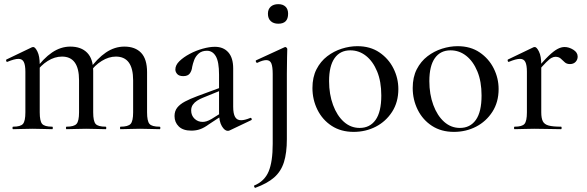

<svg xmlns="http://www.w3.org/2000/svg" viewBox="-20 -621 2820 923"><path d="M559 0Q557 0 557 -6Q557 -12 559 -12Q596 -12 608 -25.5Q620 -39 620 -81V-235Q620 -349 537 -349Q503 -349 469 -328Q435 -307 411 -272L407 -284Q447 -340 489 -368.5Q531 -397 578 -397Q630 -397 658.5 -367Q687 -337 687 -274V-81Q687 -39 698.5 -25.5Q710 -12 747 -12Q751 -12 751 -6Q751 0 747 0Q729 0 704.5 -1Q680 -2 653 -2Q627 -2 602.5 -1Q578 0 559 0ZM300 0Q297 0 297 -6Q297 -12 300 -12Q336 -12 348 -25.5Q360 -39 360 -81V-235Q360 -349 278 -349Q243 -349 209.5 -328Q176 -307 152 -272L148 -284Q188 -340 230 -368.5Q272 -397 318 -397Q370 -397 399 -367.5Q428 -338 428 -279V-81Q428 -39 439.5 -25.5Q451 -12 488 -12Q491 -12 491 -6Q491 0 488 0Q469 0 445 -1Q421 -2 394 -2Q367 -2 342.5 -1Q318 0 300 0ZM43 0Q40 0 40 -6Q40 -12 43 -12Q79 -12 90.5 -25.5Q102 -39 102 -81V-276Q102 -308 94.5 -323Q87 -338 69 -338Q59 -338 46 -334.5Q33 -331 16 -324Q12 -322 10 -327.5Q8 -333 11 -335L134 -394Q138 -395 140 -395Q149 -395 160 -373Q171 -351 171 -310V-81Q171 -39 182.5 -25.5Q194 -12 231 -12Q234 -12 234 -6Q234 0 231 0Q212 0 188 -1Q164 -2 137 -2Q110 -2 85.5 -1Q61 0 43 0Z M1084 6Q1080 8 1075 8Q1060 8 1046.5 -14.5Q1033 -37 1033 -79V-262Q1033 -324 1017.5 -350.5Q1002 -377 975 -377Q950 -377 935 -363.5Q920 -350 913.5 -332.5Q907 -315 904 -300Q902 -281 892.5 -268Q883 -255 861 -255Q841 -255 832 -265Q823 -275 823 -287Q823 -308 842.5 -327Q862 -346 892 -362Q922 -378 954.5 -387Q987 -396 1013 -396Q1054 -396 1077.5 -369.5Q1101 -343 1101 -292V-108Q1101 -75 1110 -59Q1119 -43 1139 -43Q1156 -43 1183 -54Q1187 -56 1189.5 -50.5Q1192 -45 1187 -43ZM900 7Q860 7 839.5 -13Q819 -33 819 -63Q819 -87 832 -103.5Q845 -120 869.5 -133Q894 -146 929 -159L1043 -201L1046 -188L955 -151Q940 -145 927.5 -137Q915 -129 907 -117.5Q899 -106 899 -90Q899 -66 915 -50.5Q931 -35 954 -35Q963 -35 973 -38Q983 -41 997 -49L1056 -86L1058 -72L985 -24Q962 -7 942.5 0Q923 7 900 7Z M1361 -385Q1361 -376 1360 -346Q1359 -316 1359 -267V48Q1359 114 1345 158.5Q1331 203 1298 232Q1265 261 1207 282Q1205 283 1202.5 277.5Q1200 272 1202 271Q1252 250 1271.5 203Q1291 156 1291 71V-265Q1291 -300 1284.5 -316Q1278 -332 1260 -332Q1252 -332 1241.5 -329Q1231 -326 1217 -319Q1213 -318 1210.5 -323.5Q1208 -329 1211 -331L1348 -394Q1350 -395 1351 -395Q1354 -395 1357.5 -392Q1361 -389 1361 -385ZM1318 -507Q1295 -507 1281.5 -519.5Q1268 -532 1268 -555Q1268 -577 1281.5 -589Q1295 -601 1318 -601Q1340 -601 1352.5 -589Q1365 -577 1365 -555Q1365 -507 1318 -507Z M1680 13Q1619 13 1574.5 -16Q1530 -45 1506 -93.5Q1482 -142 1482 -198Q1482 -250 1501.5 -288Q1521 -326 1553 -350.5Q1585 -375 1623 -387Q1661 -399 1698 -399Q1760 -399 1804 -369Q1848 -339 1871.5 -292Q1895 -245 1895 -193Q1895 -130 1865 -83.5Q1835 -37 1786.5 -12Q1738 13 1680 13ZM1709 -6Q1758 -6 1785.5 -44.5Q1813 -83 1813 -162Q1813 -229 1793 -277.5Q1773 -326 1739.5 -352.5Q1706 -379 1664 -379Q1615 -379 1588.5 -341.5Q1562 -304 1562 -231Q1562 -168 1581 -116.5Q1600 -65 1633 -35.5Q1666 -6 1709 -6Z M2162 13Q2101 13 2056.5 -16Q2012 -45 1988 -93.5Q1964 -142 1964 -198Q1964 -250 1983.5 -288Q2003 -326 2035 -350.5Q2067 -375 2105 -387Q2143 -399 2180 -399Q2242 -399 2286 -369Q2330 -339 2353.5 -292Q2377 -245 2377 -193Q2377 -130 2347 -83.5Q2317 -37 2268.5 -12Q2220 13 2162 13ZM2191 -6Q2240 -6 2267.5 -44.5Q2295 -83 2295 -162Q2295 -229 2275 -277.5Q2255 -326 2221.5 -352.5Q2188 -379 2146 -379Q2097 -379 2070.5 -341.5Q2044 -304 2044 -231Q2044 -168 2063 -116.5Q2082 -65 2115 -35.5Q2148 -6 2191 -6Z M2560 -271 2554 -282Q2592 -328 2617 -352Q2642 -376 2660 -385.5Q2678 -395 2694 -395Q2715 -395 2736 -382Q2757 -369 2757 -349Q2757 -334 2747 -323.5Q2737 -313 2720 -313Q2704 -313 2694.5 -322Q2685 -331 2675.5 -339.5Q2666 -348 2650 -348Q2642 -348 2632 -343Q2622 -338 2605.5 -321.5Q2589 -305 2560 -271ZM2454 0Q2451 0 2451 -6Q2451 -12 2454 -12Q2490 -12 2501.5 -25.5Q2513 -39 2513 -81V-276Q2513 -308 2505.5 -323Q2498 -338 2480 -338Q2470 -338 2457 -334.5Q2444 -331 2427 -324Q2423 -322 2421 -327.5Q2419 -333 2422 -335L2545 -394Q2549 -395 2551 -395Q2560 -395 2571 -373Q2582 -351 2582 -310V-81Q2582 -53 2589.5 -38Q2597 -23 2617.5 -17.5Q2638 -12 2677 -12Q2680 -12 2680 -6Q2680 0 2677 0Q2651 0 2618 -1Q2585 -2 2548 -2Q2521 -2 2496.5 -1Q2472 0 2454 0Z"/></svg>

Font: Cormorant Garamond Light Medium
Style: Regular
Weight: 500
Version: Version 4.001